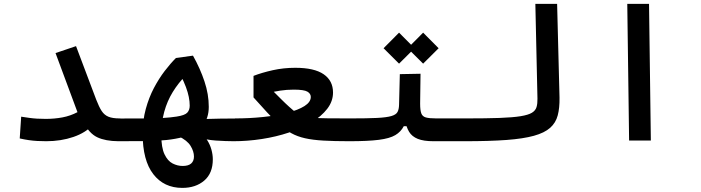

<svg xmlns="http://www.w3.org/2000/svg" viewBox="-20 -713 3556 974"><path d="M214.8 3.4Q191.4 3.4 169.4 2.2Q147.5 1 125.5 -2.2Q103.5 -5.4 80.1 -10.7L87.4 -121.1Q109.9 -117.7 128.9 -115Q147.9 -112.3 168 -111.1Q188 -109.9 211.9 -109.9Q255.9 -109.9 296.4 -117.4Q336.9 -125 373 -144L261.7 -443.8L365.7 -479L468.3 -207Q482.4 -170.4 495.8 -149.9Q509.3 -129.4 530.3 -120.8Q551.3 -112.3 585.9 -112.3Q604.5 -112.3 613.5 -102.3Q622.6 -92.3 622.6 -61.5Q622.6 -24.9 610.6 -10.7Q598.6 3.4 580.1 3.4Q515.1 2.9 473.6 -16.6Q432.1 -36.1 402.8 -94.2L454.1 -82.5Q416 -40 352.5 -18.3Q289.1 3.4 214.8 3.4Z M904.8 240.2Q811.5 240.2 757.6 170.4Q703.6 100.6 703.6 -34.7Q703.6 -102.1 719.5 -160.2Q735.4 -218.3 760.7 -266.4Q786.1 -314.5 815.4 -352.8Q844.7 -391.1 872.6 -418.9L959 -430.7Q995.6 -365.2 1017.3 -300Q1039.1 -234.9 1039.1 -170.9Q1039.1 -113.8 1008.1 -74.7Q977.1 -35.6 912.6 -18.6Q869.1 -7.3 824 -2.7Q778.8 2 720.7 2.7Q662.6 3.4 580.1 3.4Q564.9 3.4 558.3 -10.7Q551.8 -24.9 551.8 -60.5Q551.8 -88.4 561.3 -100.1Q570.8 -111.8 585.9 -111.8Q661.1 -111.8 714.1 -112.1Q767.1 -112.3 805.9 -114.5Q844.7 -116.7 876 -121.6Q917.5 -127.9 929.9 -141.4Q942.4 -154.8 942.4 -176.8Q942.4 -198.2 937.7 -221.4Q933.1 -244.6 923.1 -271.5Q913.1 -298.3 896.5 -331.1L924.8 -333Q884.8 -292.5 856.4 -246.3Q828.1 -200.2 813.2 -146Q798.3 -91.8 798.3 -26.9Q798.3 35.6 814.5 69.6Q830.6 103.5 855.5 116.2Q880.4 128.9 906.7 128.9Q935.5 128.9 949.7 116.5Q963.9 104 963.9 81.1Q963.9 55.2 946.8 27.1Q929.7 -1 885.3 -22L912.6 -110.8Q965.8 -107.4 1031.7 -109.6Q1097.7 -111.8 1171.9 -111.8Q1196.3 -111.8 1208.5 -101.6Q1220.7 -91.3 1220.7 -62.5Q1220.7 -22.5 1208 -9.5Q1195.3 3.4 1166 3.4Q1126 3.4 1075.2 0Q1024.4 -3.4 988.3 -17.1L991.7 -39.6Q1015.6 -25.9 1030.5 -2.9Q1045.4 20 1052.5 45.9Q1059.6 71.8 1059.6 95.2Q1059.6 166 1016.1 203.1Q972.7 240.2 904.8 240.2Z M1164.1 3.4 1171.9 -112.3Q1245.1 -112.3 1314 -119.4Q1382.8 -126.5 1437.7 -140.6Q1492.7 -154.8 1524.7 -175Q1556.6 -195.3 1556.6 -221.2Q1556.6 -237.8 1539.6 -248Q1522.5 -258.3 1469.7 -258.3Q1434.1 -258.3 1401.4 -253.2Q1368.7 -248 1338.9 -240.7L1345.7 -270.5Q1381.8 -234.4 1405.3 -210.9Q1428.7 -187.5 1447.3 -170.9Q1465.8 -154.3 1486.3 -138.2Q1499 -128.9 1517.6 -123.5Q1536.1 -118.2 1566.4 -115.7Q1596.7 -113.3 1643.6 -112.8Q1690.4 -112.3 1758.8 -112.3Q1797.4 -112.3 1806.9 -99.6Q1816.4 -86.9 1816.4 -57.6Q1816.4 -23.9 1803.5 -10.3Q1790.5 3.4 1751 3.4Q1674.8 3.4 1620.6 0.2Q1566.4 -2.9 1527.3 -11.7Q1488.3 -20.5 1457.8 -37.4Q1427.2 -54.2 1397.9 -80.6Q1364.3 -110.8 1335.7 -142.1Q1307.1 -173.3 1266.1 -218.8V-328.1Q1309.1 -344.7 1363.8 -356.9Q1418.5 -369.1 1478 -369.1Q1574.2 -369.1 1621.8 -336.4Q1669.4 -303.7 1669.4 -243.7Q1669.4 -199.2 1640.1 -161.1Q1610.8 -123 1560.3 -92.5Q1509.8 -62 1445.3 -40.5Q1380.9 -19 1308.3 -7.8Q1235.8 3.4 1164.1 3.4Z M1752 3.4 1757.8 -112.3Q1842.8 -112.3 1892.1 -114.7Q1941.4 -117.2 1965.3 -124.3Q1989.3 -131.3 1996.6 -145Q2003.9 -158.7 2004.4 -181.6L2008.3 -336.9L2113.3 -338.9L2111.3 -187.5Q2111.3 -153.8 2104.2 -132.6Q2097.2 -111.3 2086.9 -97.9Q2076.7 -84.5 2064.9 -72.8H2028.3Q2013.7 -44.4 1985.4 -27.6Q1957 -10.7 1902.1 -3.7Q1847.2 3.4 1752 3.4ZM2337.9 3.4Q2309.6 3.4 2281.7 3.4Q2253.9 3.4 2227.8 3.4Q2201.7 3.4 2179.2 3.4Q2128.9 3.4 2099.4 -8.5Q2069.8 -20.5 2055.4 -44.2Q2041 -67.9 2035.6 -102.1L2111.3 -187.5Q2111.3 -153.8 2117.2 -137.9Q2123 -122.1 2140.4 -117.2Q2157.7 -112.3 2193.4 -112.3Q2230 -112.3 2264.9 -112.3Q2299.8 -112.3 2343.8 -112.3Q2362.3 -112.3 2371.3 -98.6Q2380.4 -85 2380.4 -62Q2380.4 -25.4 2367.9 -11Q2355.5 3.4 2337.9 3.4ZM2126.5 -390.1 2047.9 -468.3 2126.5 -547.4 2205.1 -468.3ZM2004.4 -390.1 1925.8 -468.3 2004.4 -547.4 2083 -468.3Z M2337.9 3.4Q2323.7 3.4 2316.7 -11.5Q2309.6 -26.4 2309.6 -57.1Q2309.6 -89.4 2319.3 -100.8Q2329.1 -112.3 2343.8 -112.3Q2446.8 -112.3 2514.2 -114.7Q2581.5 -117.2 2620.8 -123.5Q2660.2 -129.9 2678.5 -141.1Q2696.8 -152.3 2701.9 -170.2Q2707 -188 2706.5 -212.4L2695.8 -693.4H2806.2L2818.4 -217.8Q2819.3 -165.5 2809.3 -127.7Q2799.3 -89.8 2770.8 -64.5Q2742.2 -39.1 2688.5 -24.2Q2634.8 -9.3 2548.8 -2.9Q2462.9 3.4 2337.9 3.4Z M3171.4 0 3162.1 -693.4H3272.5L3281.7 0Z"/></svg>

Font: Cascadia Mono Medium
Style: Regular
Weight: 500
Monospace: yes
Designer: Aaron Bell
Foundry: Saja Typeworks
Version: Version 2407.024